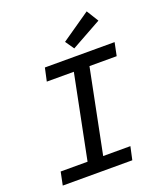

<svg xmlns="http://www.w3.org/2000/svg" viewBox="-156 -972 913 1074"><g transform="rotate(-20 300.0 -435.0)"><path d="M30 0 46 -78H206L306 -577H145L162 -655H577L561 -577H399L299 -78H461L444 0ZM353 -699 317 -751 489 -870 533 -799Z"/></g></svg>

Font: Source Code Pro ExtraLight Medium
Style: Italic
Weight: 500
Italic angle: -11°
Monospace: yes
Version: Version 1.016;hotconv 1.0.116;makeotfexe 2.5.65601